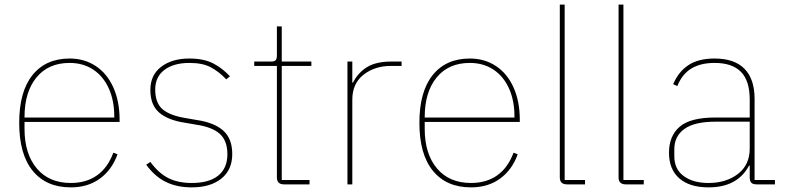

<svg xmlns="http://www.w3.org/2000/svg" viewBox="-20 -797 3393 830"><path d="M63 -266Q63 -401 120.5 -472.5Q178 -544 281 -544Q345 -544 394 -511.5Q443 -479 470 -419Q497 -359 497 -279V-270H86V-240Q86 -132 139 -69Q192 -6 286 -6Q353 -6 399.5 -39Q446 -72 470 -137L488 -130Q464 -63 412 -25Q360 13 286 13Q180 13 121.5 -58.5Q63 -130 63 -266ZM86 -289H474V-293Q474 -363 450 -415.5Q426 -468 382.5 -496.5Q339 -525 281 -525Q189 -525 137.5 -462Q86 -399 86 -291Z M612 -85 630 -97Q666 -48 708 -27Q750 -6 809 -6Q884 -6 923.5 -38Q963 -70 963 -130Q963 -189 930 -218.5Q897 -248 828 -258L782 -266Q707 -277 668.5 -310Q630 -343 630 -408Q630 -473 677 -508.5Q724 -544 798 -544Q861 -544 901.5 -523Q942 -502 974 -467L958 -454Q927 -487 891.5 -506Q856 -525 799 -525Q731 -525 691 -495Q651 -465 651 -410Q651 -352 683 -324.5Q715 -297 786 -286L832 -278Q906 -267 945 -232.5Q984 -198 984 -131Q984 -63 937 -25Q890 13 809 13Q745 13 697 -10.5Q649 -34 612 -85Z M1208 0Q1177 0 1177 -30V-512H1079V-531H1153Q1167 -531 1172 -537Q1177 -543 1177 -558V-683H1198V-531H1326V-512H1198V-19H1318V0Z M1482 0V-531H1503V-440H1506Q1527 -482 1566 -506.5Q1605 -531 1673 -531H1716V-512H1670Q1600 -512 1551.5 -474Q1503 -436 1503 -366V0Z M1793 -266Q1793 -401 1850.5 -472.5Q1908 -544 2011 -544Q2075 -544 2124 -511.5Q2173 -479 2200 -419Q2227 -359 2227 -279V-270H1816V-240Q1816 -132 1869 -69Q1922 -6 2016 -6Q2083 -6 2129.5 -39Q2176 -72 2200 -137L2218 -130Q2194 -63 2142 -25Q2090 13 2016 13Q1910 13 1851.5 -58.5Q1793 -130 1793 -266ZM1816 -289H2204V-293Q2204 -363 2180 -415.5Q2156 -468 2112.5 -496.5Q2069 -525 2011 -525Q1919 -525 1867.5 -462Q1816 -399 1816 -291Z M2431 0Q2400 0 2400 -30V-777H2421V-19H2509V0Z M2685 0Q2654 0 2654 -30V-777H2675V-19H2763V0Z M2872 -137Q2872 -209 2918 -249Q2964 -289 3072 -289H3221V-366Q3221 -448 3183 -486.5Q3145 -525 3069 -525Q3009 -525 2969 -501Q2929 -477 2908 -425L2890 -433Q2913 -487 2956 -515.5Q2999 -544 3069 -544Q3155 -544 3198.5 -499.5Q3242 -455 3242 -370V-19H3330V0H3251Q3235 0 3228 -7Q3221 -14 3221 -30V-81H3218Q3168 13 3043 13Q2961 13 2916.5 -26Q2872 -65 2872 -137ZM3221 -155V-271H3073Q2982 -271 2938.5 -239.5Q2895 -208 2895 -152V-121Q2895 -66 2935.5 -36Q2976 -6 3043 -6Q3119 -6 3170 -45Q3221 -84 3221 -155Z"/></svg>

Font: IBM Plex Sans JP Thin
Style: Regular
Weight: 100
Designer: Mike Abbink; Paul van der Laan; Pieter van Rosmalen; Wujin Sim; Yejin Wi; Jinhee Kim; Boomi Park; Yona Kim; Kichan Ma
Foundry: Sandoll Inc.
Version: Version 1.001